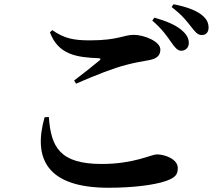

<svg xmlns="http://www.w3.org/2000/svg" viewBox="-20 -853 1040 904"><path d="M190 -301C135 -108 199 31 491 31C607 31 707 18 762 -1C805 -17 817 -30 817 -62C817 -104 756 -126 719 -126C691 -126 612 -81 459 -81C261 -81 220 -161 210 -302ZM338 -459C427 -498 516 -533 576 -548C613 -558 651 -564 683 -570C719 -577 735 -592 735 -620C735 -658 658 -689 610 -689C562 -689 536 -663 404 -663C324 -663 284 -672 226 -711L215 -701C254 -596 340 -583 443 -579C455 -578 456 -575 448 -568C419 -544 368 -503 329 -474ZM788 -820C840 -780 861 -751 879 -728C899 -703 910 -688 930 -688C950 -688 962 -701 962 -723C962 -746 953 -765 927 -785C899 -806 854 -822 797 -833ZM697 -756C744 -716 768 -680 787 -653C803 -629 816 -615 832 -614C854 -614 869 -629 869 -650C869 -669 862 -687 840 -707C810 -735 763 -754 707 -770Z"/></svg>

Font: Noto Serif CJK JP
Style: Bold
Weight: 700
Designer: Ryoko NISHIZUKA 西塚涼子 (kana & ideographs); Frank Grießhammer (Latin, Greek & Cyrillic); Wenlong ZHANG 张文龙 (bopomofo); San
Foundry: Adobe Systems Incorporated
Version: Version 1.000;PS 1;hotconv 16.6.53;makeotf.lib2.5.65590